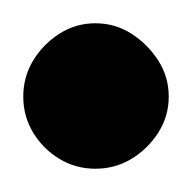

<svg xmlns="http://www.w3.org/2000/svg" viewBox="-32 -913 165 165"><path d="M-12 -830Q-12 -813 -3.5 -799Q5 -785 19 -776.5Q33 -768 50 -768Q67 -768 81 -776.5Q95 -785 104 -799Q113 -813 113 -830Q113 -847 104 -861Q95 -875 81 -884Q67 -893 50 -893Q33 -893 19 -884Q5 -875 -3.5 -861Q-12 -847 -12 -830Z"/></svg>

Font: Linefont Medium
Style: Regular
Weight: 500
Monospace: yes
Version: Version 3.002;gftools[0.9.33]